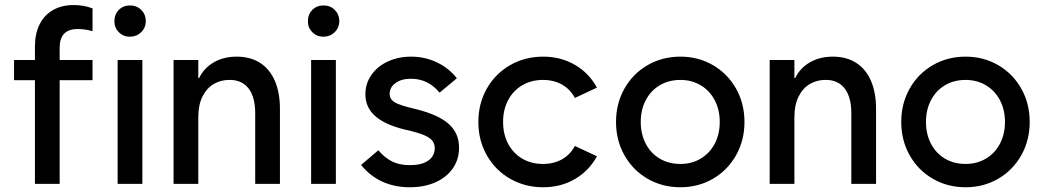

<svg xmlns="http://www.w3.org/2000/svg" viewBox="-20 -748 4248 781"><path d="M37.1 -503.9H122.1V-558.6Q122.1 -610.8 141.1 -648.9Q160.2 -687 195.8 -707.3Q231.4 -727.5 280.3 -727.5Q320.8 -727.5 356.4 -713.9V-621.1Q327.6 -629.9 295.9 -629.9Q258.8 -629.9 240.7 -610.8Q222.7 -591.8 222.7 -553.7V-503.9H356.4V-421.9H222.7V0H122.1V-421.9H37.1Z M458.5 -503.9H559.1V0H458.5ZM445.3 -661.1Q445.3 -689.5 463.4 -707.8Q481.4 -726.1 508.8 -725.6Q536.1 -726.1 554.4 -707.8Q572.8 -689.5 573.2 -662.1Q572.8 -635.3 554.4 -617.2Q536.1 -599.1 508.8 -598.6Q481.9 -598.6 463.6 -616.7Q445.3 -634.8 445.3 -661.1Z M686 -503.9H786.6V-430.7H790Q809.6 -471.2 849.6 -494.4Q889.6 -517.6 942.9 -517.6Q998.5 -517.6 1038.1 -492.2Q1077.6 -466.8 1098.1 -418.9Q1118.7 -371.1 1118.7 -305.7V0H1018.1V-290Q1017.6 -354.5 990.5 -388.9Q963.4 -423.3 913.6 -422.9Q878.9 -423.3 850.1 -406.7Q821.3 -390.1 804 -356Q786.6 -321.8 786.6 -271.5V0H686Z M1245.6 -503.9H1346.2V0H1245.6ZM1232.4 -661.1Q1232.4 -689.5 1250.5 -707.8Q1268.6 -726.1 1295.9 -725.6Q1323.2 -726.1 1341.6 -707.8Q1359.9 -689.5 1360.4 -662.1Q1359.9 -635.3 1341.6 -617.2Q1323.2 -599.1 1295.9 -598.6Q1269 -598.6 1250.7 -616.7Q1232.4 -634.8 1232.4 -661.1Z M1448.7 -77.1 1519 -136.7Q1545.9 -105 1576.2 -90.6Q1606.4 -76.2 1647 -76.2Q1695.3 -76.2 1721.7 -94.5Q1748 -112.8 1748.5 -145.5Q1748 -163.1 1739 -175Q1730 -187 1709 -196.5Q1688 -206.1 1649.9 -215.8L1623.5 -221.7Q1543.9 -241.7 1505.1 -276.9Q1466.3 -312 1466.3 -364.3Q1466.3 -407.7 1490.5 -442.9Q1514.6 -478 1557.4 -497.8Q1600.1 -517.6 1652.8 -517.6Q1708 -517.6 1756.6 -494.6Q1805.2 -471.7 1838.4 -429.7L1768.1 -371.1Q1721.2 -427.7 1651.9 -427.7Q1613.3 -427.7 1589.4 -410.6Q1565.4 -393.6 1564.9 -366.2Q1565.4 -352.1 1572.8 -342.8Q1580.1 -333.5 1597.4 -325.9Q1614.7 -318.4 1646 -310.5L1673.3 -303.7Q1763.7 -281.2 1805.7 -243.4Q1847.7 -205.6 1847.2 -146.5Q1847.2 -99.6 1822 -63.2Q1796.9 -26.9 1751.5 -6.6Q1706.1 13.7 1647 13.7Q1585 13.7 1534.9 -9.3Q1484.9 -32.2 1448.7 -77.1Z M1925.8 -252Q1925.8 -326.7 1960.2 -387.5Q1994.6 -448.2 2054.9 -482.9Q2115.2 -517.6 2189.5 -517.6Q2261.7 -517.6 2318.8 -484.1Q2376 -450.7 2408.2 -391.6L2318.4 -349.6Q2299.8 -384.8 2266.4 -403.8Q2232.9 -422.9 2188.5 -422.9Q2141.1 -422.9 2104.2 -401.1Q2067.4 -379.4 2046.9 -340.6Q2026.4 -301.8 2026.4 -252Q2026.4 -202.1 2046.9 -163.3Q2067.4 -124.5 2104.2 -102.8Q2141.1 -81.1 2188.5 -81.1Q2232.9 -81.1 2266.4 -100.1Q2299.8 -119.1 2318.4 -154.3L2408.2 -112.3Q2376 -53.2 2318.8 -19.8Q2261.7 13.7 2189.5 13.7Q2115.2 13.7 2054.9 -21Q1994.6 -55.7 1960.2 -116.5Q1925.8 -177.2 1925.8 -252Z M2485.8 -252Q2485.8 -326.7 2520 -387.5Q2554.2 -448.2 2614 -482.9Q2673.8 -517.6 2747.6 -517.6Q2820.8 -517.6 2880.4 -482.9Q2939.9 -448.2 2974.1 -387.5Q3008.3 -326.7 3008.3 -252Q3008.3 -177.2 2974.1 -116.5Q2939.9 -55.7 2880.4 -21Q2820.8 13.7 2747.6 13.7Q2673.8 13.7 2614 -21Q2554.2 -55.7 2520 -116.5Q2485.8 -177.2 2485.8 -252ZM2907.7 -252Q2907.7 -301.8 2887.2 -340.6Q2866.7 -379.4 2830.3 -401.1Q2793.9 -422.9 2747.6 -422.9Q2700.7 -422.9 2664.1 -401.4Q2627.4 -379.9 2606.9 -340.8Q2586.4 -301.8 2586.4 -252Q2586.4 -202.1 2606.9 -163.1Q2627.4 -124 2664.1 -102.5Q2700.7 -81.1 2747.6 -81.1Q2793.9 -81.1 2830.3 -102.8Q2866.7 -124.5 2887.2 -163.3Q2907.7 -202.1 2907.7 -252Z M3110.8 -503.9H3211.4V-430.7H3214.8Q3234.4 -471.2 3274.4 -494.4Q3314.5 -517.6 3367.7 -517.6Q3423.3 -517.6 3462.9 -492.2Q3502.4 -466.8 3522.9 -418.9Q3543.5 -371.1 3543.5 -305.7V0H3442.9V-290Q3442.4 -354.5 3415.3 -388.9Q3388.2 -423.3 3338.4 -422.9Q3303.7 -423.3 3274.9 -406.7Q3246.1 -390.1 3228.8 -356Q3211.4 -321.8 3211.4 -271.5V0H3110.8Z M3646 -252Q3646 -326.7 3680.2 -387.5Q3714.4 -448.2 3774.2 -482.9Q3834 -517.6 3907.7 -517.6Q3981 -517.6 4040.5 -482.9Q4100.1 -448.2 4134.3 -387.5Q4168.5 -326.7 4168.5 -252Q4168.5 -177.2 4134.3 -116.5Q4100.1 -55.7 4040.5 -21Q3981 13.7 3907.7 13.7Q3834 13.7 3774.2 -21Q3714.4 -55.7 3680.2 -116.5Q3646 -177.2 3646 -252ZM4067.9 -252Q4067.9 -301.8 4047.4 -340.6Q4026.9 -379.4 3990.5 -401.1Q3954.1 -422.9 3907.7 -422.9Q3860.8 -422.9 3824.2 -401.4Q3787.6 -379.9 3767.1 -340.8Q3746.6 -301.8 3746.6 -252Q3746.6 -202.1 3767.1 -163.1Q3787.6 -124 3824.2 -102.5Q3860.8 -81.1 3907.7 -81.1Q3954.1 -81.1 3990.5 -102.8Q4026.9 -124.5 4047.4 -163.3Q4067.9 -202.1 4067.9 -252Z"/></svg>

Font: Wanted Sans Medium
Style: Regular
Weight: 500
Designer: Original Design by Kil Hyung-jin and Kang Hanbin, Wanted Lab, Inc; Hangeul from Source Han Sans by Jang Soo-young and Ka
Foundry: Wanted Lab, Inc.
Version: Version 1.001